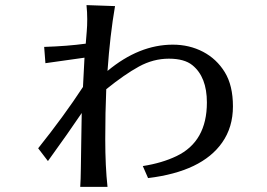

<svg xmlns="http://www.w3.org/2000/svg" viewBox="-20 -682 1040 749"><path d="M128.9 -103.5Q229.5 -229.5 303.7 -342.8L309.6 -457Q293.9 -455.1 157.2 -435.5L152.3 -499Q244.1 -502 314.5 -511.7Q316.4 -539.1 318.4 -559.6Q320.3 -580.1 320.3 -607.4Q320.3 -634.8 317.4 -662.1L428.7 -658.2Q409.2 -544.9 399.4 -405.3Q522.5 -507.8 654.3 -507.8Q718.8 -507.8 772 -480Q825.2 -452.1 856.9 -400.4Q888.7 -348.6 888.7 -267.1Q888.7 -185.5 846.7 -126Q767.6 -12.7 557.6 12.7L537.1 -34.2Q612.3 -45.9 668.9 -73.2Q787.1 -129.9 787.1 -282.2Q787.1 -381.8 730.5 -427.7Q699.2 -453.1 638.7 -453.1Q578.1 -453.1 522 -422.4Q465.8 -391.6 394.5 -334Q390.6 -244.1 390.6 -138.7Q390.6 -33.2 399.4 46.9H293Q294.9 20.5 295.4 -24.9Q295.9 -70.3 296.9 -125Q297.9 -179.7 298.8 -241.2Q249 -167 167 -53.7Z"/></svg>

Font: GenEi LateMin v2
Style: Medium
Weight: 500
Designer: o_tamon (Modified)
Foundry: o_tamon / Adobe Systems Incorporated / FONT 910 / Philipp H. Poll
Version: Version 2.1;Original Version 1.004